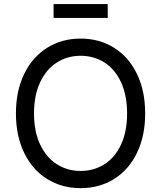

<svg xmlns="http://www.w3.org/2000/svg" viewBox="-20 -930 805 959"><path d="M59.6 -363.3Q59.6 -476.6 101.1 -561.3Q142.6 -646 216.1 -691.7Q289.6 -737.3 382.8 -737.3Q476.1 -737.3 549.3 -691.7Q622.6 -646 663.8 -561.3Q705.1 -476.6 705.1 -363.3Q705.1 -250.5 663.8 -165.8Q622.6 -81.1 549.3 -35.6Q476.1 9.8 382.8 9.8Q289.6 9.8 216.1 -35.6Q142.6 -81.1 101.1 -165.8Q59.6 -250.5 59.6 -363.3ZM614.7 -363.3Q614.7 -454.1 584.5 -519.3Q554.2 -584.5 501.5 -617.9Q448.7 -651.4 382.8 -651.4Q316.4 -651.4 263.7 -617.7Q210.9 -584 180.4 -519Q149.9 -454.1 149.9 -363.3Q149.9 -272.9 180.4 -208.3Q210.9 -143.6 263.7 -109.9Q316.4 -76.2 382.8 -76.2Q448.7 -76.2 501.5 -109.6Q554.2 -143.1 584.5 -208Q614.7 -272.9 614.7 -363.3ZM518.1 -840.3H247.6V-909.7H518.1Z"/></svg>

Font: Raveo Variable
Style: Regular
Weight: 400
Designer: Jakub Foglar, Rasmus Andersson (Inter)
Foundry: Jakubfoglar.com
Version: Version 1.000;Glyphs 3.2.3 (3260)